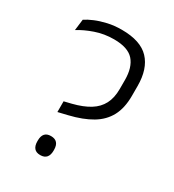

<svg xmlns="http://www.w3.org/2000/svg" viewBox="-162 -742 766 845"><g transform="rotate(30 220.5 -320.0)"><path d="M143.5 -193.5V-248L180.5 -257Q232 -270 265 -290.5Q298 -311 314.2 -342.2Q330.5 -373.5 330.5 -418.5V-464Q330.5 -528 300.8 -561.8Q271 -595.5 200 -595.5Q150.5 -595.5 106.5 -580.2Q62.5 -565 30 -544.5L37 -601Q54 -612.5 79.5 -623.2Q105 -634 137.8 -641.5Q170.5 -649 208.5 -649Q304.5 -649 348.2 -602.5Q392 -556 392 -469V-419Q392 -357.5 369.8 -315.8Q347.5 -274 303 -247.5Q258.5 -221 191.5 -205ZM172.5 8.5Q151.5 8.5 141.5 -3.5Q131.5 -15.5 131.5 -37.5V-42.5Q131.5 -64.5 141.5 -76.2Q151.5 -88 172.5 -88Q193.5 -88 203.8 -76.2Q214 -64.5 214 -42.5V-37.5Q214 -15.5 203.8 -3.5Q193.5 8.5 172.5 8.5Z"/></g></svg>

Font: Anek Gujarati Light
Style: Regular
Weight: 300
Designer: Mrunmayee Ghaisas (Gujarati), Yesha Goshar (Latin)
Foundry: Ek Type
Version: Version 1.003